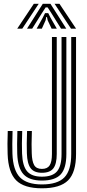

<svg xmlns="http://www.w3.org/2000/svg" viewBox="-20 -998 466 1027"><path d="M204.2 9.2Q108.5 9.2 66.2 -33.6Q24 -76.5 20.8 -174.5Q19.8 -200.8 19.9 -228.8Q20 -256.8 21.5 -297.2H47.2Q45.8 -254.8 45.8 -227.6Q45.8 -200.5 46.5 -175.2Q49.8 -87.2 86.8 -49.4Q123.8 -11.5 204.2 -11.5Q288.2 -11.5 324.6 -49.4Q361 -87.2 361 -174.5V-800H386.8V-174.5Q386.8 -76 344.4 -33.4Q302 9.2 204.2 9.2ZM204.2 -32.2Q136.2 -32.2 105.6 -65.9Q75 -99.5 72.2 -176Q71.5 -201 71.5 -227.8Q71.5 -254.5 73 -297.2H98.8Q97.2 -258.2 97.2 -230.2Q97.2 -202.2 98 -176.8Q100.5 -110.2 125.1 -81.6Q149.8 -53 204.2 -53Q261.2 -53 285.2 -81.6Q309.2 -110.2 309.2 -174.2V-800H335V-174.5Q335 -98.2 304.8 -65.2Q274.5 -32.2 204.2 -32.2ZM204.2 -73.8Q162.5 -73.8 144 -98.2Q125.5 -122.8 123.8 -177.8Q123 -204.2 123.1 -231Q123.2 -257.8 124.8 -297.2H150.5Q148.8 -251 148.9 -226.8Q149 -202.5 149.8 -177.8Q151 -136.2 162.5 -115.4Q174 -94.5 204.2 -94.5Q233.5 -94.5 245.6 -113.5Q257.8 -132.5 257.8 -174.2V-800H283.5V-174.2Q283.5 -121.2 265.4 -97.5Q247.2 -73.8 204.2 -73.8ZM72.2 -844.8 160.8 -977.5H187L99.2 -844.8ZM124.5 -844.8 208.8 -977.5H250L334.5 -844.8H306.5L255.5 -926.5L234.8 -958.5H224.2L203.2 -926.2L152.2 -844.8ZM359.8 -844.8 272 -977.5H298.2L386.8 -844.8ZM176 -844.8 208.8 -903.5 221 -927.8H238L250.2 -903.5L283.8 -844.8H256L235.2 -889L231.2 -907.2H227.5L223.8 -889L203.8 -844.8Z"/></svg>

Font: Big Shoulders Inline Display ExtraBold
Style: Regular
Weight: 800
Designer: Patric King
Foundry: XO Type Co
Version: Version 1.000